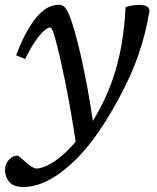

<svg xmlns="http://www.w3.org/2000/svg" viewBox="-42 -520 637 781"><path d="M60.5 -280 23.5 -295Q48.5 -360.5 72.8 -401.2Q97 -442 119 -463.5Q141 -485 160.5 -492.8Q180 -500.5 196 -500.5Q208 -500.5 216.5 -494.8Q225 -489 232.5 -474.5Q240 -460 249 -434Q258 -408 273.5 -348.5Q289 -289 307.5 -194.8Q326 -100.5 344 30.5L270 83.5Q257 -3.5 245 -71.2Q233 -139 222.8 -189.8Q212.5 -240.5 204.2 -276.2Q196 -312 190 -335.5Q182 -366.5 177 -382Q172 -397.5 168.5 -402.8Q165 -408 160 -408Q152.5 -408 137.2 -394.8Q122 -381.5 102.2 -353.5Q82.5 -325.5 60.5 -280ZM289 26.5 315.5 3.5Q345.5 -41 371.5 -91.8Q397.5 -142.5 418 -202.2Q438.5 -262 451.5 -333.8Q464.5 -405.5 469 -491.5Q488.5 -497 501.5 -498.5Q514.5 -500 528.5 -500Q546.5 -499.5 557 -492.8Q567.5 -486 565.5 -472Q558 -427 547 -383.8Q536 -340.5 521.2 -297.5Q506.5 -254.5 486.8 -210.8Q467 -167 442 -120.8Q417 -74.5 386.5 -25Q335 57.5 278 117Q221 176.5 163.8 208.5Q106.5 240.5 54 240.5Q13 240.5 -4.2 220.2Q-21.5 200 -21.5 172Q-21.5 145.5 -5.2 129.2Q11 113 29 113Q32 113 40.8 120.2Q49.5 127.5 62 139Q74.5 150 86.2 157.8Q98 165.5 105.5 165.5Q126 165.5 155.2 150.8Q184.5 136 219 105.2Q253.5 74.5 289 26.5Z"/></svg>

Font: Newsreader 9pt
Style: Italic
Weight: 400
Italic angle: -17°
Designer: Hugues Gentile
Foundry: Production Type
Version: Version 1.003